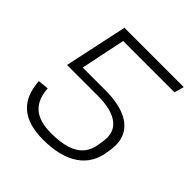

<svg xmlns="http://www.w3.org/2000/svg" viewBox="-188 -843 993 993"><g transform="rotate(45 308.5 -346.5)"><path d="M274 7Q165 7 108 -42.5Q51 -92 45 -192L104 -198Q109 -120 152 -83Q195 -46 281 -46Q348 -46 393.5 -60.5Q439 -75 464.5 -105.5Q490 -136 496 -182L500 -209Q511 -280 463 -317Q415 -354 314 -354H89L132 -402H320Q370 -402 411 -394Q452 -386 482 -370Q512 -354 531 -330.5Q550 -307 557 -276.5Q564 -246 559 -209L555 -182Q542 -90 470 -41.5Q398 7 274 7ZM163 -700H597L582 -647H175L215 -687L151 -379L89 -354Z"/></g></svg>

Font: Pathway Extreme 8pt Thin 12pt Thin
Style: Italic
Weight: 250
Italic angle: -8°
Version: Version 1.001;gftools[0.9.26]